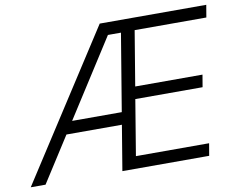

<svg xmlns="http://www.w3.org/2000/svg" viewBox="-105 -832 1155 936"><g transform="rotate(-10 472.5 -364.0)"><path d="M-25.9 0 443.8 -727.5H971.2L960.9 -666.5H606L561 -395.5H894L883.8 -335H550.8L505.4 -60.5H867.7L857.4 0H427.7L538.1 -666H473.6L47.4 0ZM168 -223.1 178.2 -283.7H509.3L499.5 -223.1Z"/></g></svg>

Font: Inter 24pt Light
Style: Italic
Weight: 300
Italic angle: -9.3988°
Designer: Rasmus Andersson
Foundry: rsms
Version: Version 4.001;git-66647c0bb